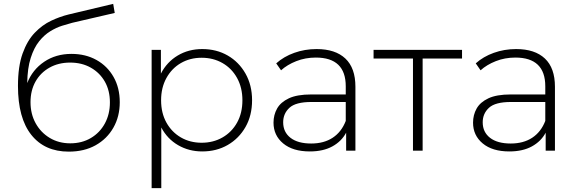

<svg xmlns="http://www.w3.org/2000/svg" viewBox="-20 -780 2988 994"><path d="M336 5Q211 5 142 -82Q73 -169 73 -335Q73 -436 97 -503Q121 -570 160 -610.5Q199 -651 244.5 -672.5Q290 -694 335 -705L566 -760L574 -713L354 -662Q331 -656 301 -646.5Q271 -637 240 -618Q209 -599 182.5 -566Q156 -533 139 -480Q122 -427 121 -350Q148 -419 208.5 -460Q269 -501 350 -501Q423 -501 479.5 -469.5Q536 -438 568 -381.5Q600 -325 600 -251Q600 -177 567 -119Q534 -61 475 -28Q416 5 336 5ZM344 -38Q404 -38 450.5 -65.5Q497 -93 523 -141Q549 -189 549 -250Q549 -311 523 -357Q497 -403 450.5 -429.5Q404 -456 343 -456Q283 -456 236.5 -430Q190 -404 164 -358Q138 -312 138 -251Q138 -190 164.5 -142Q191 -94 237.5 -66Q284 -38 344 -38Z M1027 4Q958 4 902 -28.5Q846 -61 815 -120V194H765V-522H813V-399Q844 -459 900 -492.5Q956 -526 1027 -526Q1101 -526 1159 -492.5Q1217 -459 1251 -399Q1285 -339 1285 -261Q1285 -182 1251 -122.5Q1217 -63 1159 -29.5Q1101 4 1027 4ZM1024 -41Q1084 -41 1132 -68.5Q1180 -96 1207.5 -145.5Q1235 -195 1235 -261Q1235 -326 1207.5 -376Q1180 -426 1132 -453.5Q1084 -481 1024 -481Q964 -481 916.5 -453.5Q869 -426 841.5 -376Q814 -326 814 -261Q814 -195 841.5 -145.5Q869 -96 916.5 -68.5Q964 -41 1024 -41Z M1772 0V-93Q1748 -48 1700.5 -22Q1653 4 1584 4Q1496 4 1446 -37.5Q1396 -79 1396 -145Q1396 -185 1414.5 -218Q1433 -251 1475.5 -271Q1518 -291 1591 -291H1770V-333Q1770 -482 1615 -482Q1561 -482 1514 -463.5Q1467 -445 1435 -416L1410 -452Q1449 -487 1503.5 -506.5Q1558 -526 1619 -526Q1716 -526 1768 -477Q1820 -428 1820 -331V0ZM1770 -154V-252H1592Q1511 -252 1478.5 -222Q1446 -192 1446 -147Q1446 -96 1484 -66.5Q1522 -37 1591 -37Q1657 -37 1702.5 -67Q1748 -97 1770 -154Z M2118 0V-477H1914V-522H2372V-477H2168V0Z M2805 0V-93Q2781 -48 2733.5 -22Q2686 4 2617 4Q2529 4 2479 -37.5Q2429 -79 2429 -145Q2429 -185 2447.5 -218Q2466 -251 2508.5 -271Q2551 -291 2624 -291H2803V-333Q2803 -482 2648 -482Q2594 -482 2547 -463.5Q2500 -445 2468 -416L2443 -452Q2482 -487 2536.5 -506.5Q2591 -526 2652 -526Q2749 -526 2801 -477Q2853 -428 2853 -331V0ZM2803 -154V-252H2625Q2544 -252 2511.5 -222Q2479 -192 2479 -147Q2479 -96 2517 -66.5Q2555 -37 2624 -37Q2690 -37 2735.5 -67Q2781 -97 2803 -154Z"/></svg>

Font: Montserrat Light
Style: Regular
Weight: 300
Designer: Julieta Ulanovsky
Foundry: Julieta Ulanovsky
Version: Version 9.000; ttfautohint (v1.8.4.7-5d5b)